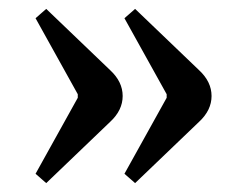

<svg xmlns="http://www.w3.org/2000/svg" viewBox="-20 -508 526 432"><path d="M428 -234 284 -96 260 -117 355 -288V-296L260 -467L284 -488L428 -350Q456 -324 456 -292Q456 -260 428 -234ZM228 -234 84 -96 60 -117 155 -288V-296L60 -467L84 -488L228 -350Q256 -324 256 -292Q256 -260 228 -234Z"/></svg>

Font: Croissant One
Style: Regular
Weight: 400
Designer: Eduardo Rodriguez Tunni
Foundry: Eduardo Rodriguez Tunni
Version: Version 1.001